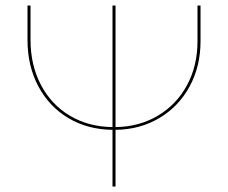

<svg xmlns="http://www.w3.org/2000/svg" viewBox="-20 -678 829 698"><path d="M709 -658V-528Q709 -437 669.5 -364Q630 -291 559.5 -249Q489 -207 400 -206V0H389V-206Q299 -207 229 -248.5Q159 -290 119.5 -364Q80 -438 80 -533V-658H91V-533Q91 -441 129 -369Q167 -297 234.5 -257Q302 -217 389 -216V-658H400V-216Q486 -217 554 -257.5Q622 -298 660 -368.5Q698 -439 698 -528V-658Z"/></svg>

Font: Ysabeau SC Hairline
Style: Regular
Weight: 100
Designer: Christian Thalmann (Catharsis Fonts)
Version: Version 0.003